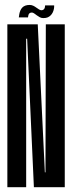

<svg xmlns="http://www.w3.org/2000/svg" viewBox="-20 -776 303 796"><path d="M10.5 0H88.5V-615.5H92.5L120.5 0H248.5V-675H170L168.5 -61.5H166L136.5 -675H10.5ZM159.5 -701Q171 -701 178.2 -704.2Q185.5 -707.5 190.5 -712.8Q195.5 -718 198.8 -724.8Q202 -731.5 203.5 -739.2Q205 -747 204.5 -753.5H167Q167 -749.5 165.8 -744.5Q164.5 -739.5 160.8 -736.5Q157 -733.5 152 -733.5Q147.5 -733.5 142 -736.8Q136.5 -740 130.5 -744.5Q124.5 -749 117.8 -752.2Q111 -755.5 103 -755.5Q93 -755.5 85.2 -752.8Q77.5 -750 72.5 -744.8Q67.5 -739.5 64.5 -732.5Q61.5 -725.5 60.2 -718.2Q59 -711 58 -704H96Q96.5 -708.5 97.8 -713.5Q99 -718.5 102.5 -721.2Q106 -724 112 -724Q116.5 -724 121.5 -720.5Q126.5 -717 132.5 -712.5Q138.5 -708 145 -704.5Q151.5 -701 159.5 -701Z"/></svg>

Font: Anybody UltraCondensed
Style: Regular
Weight: 400
Width: 1
Version: Version 1.113;gftools[0.9.25]